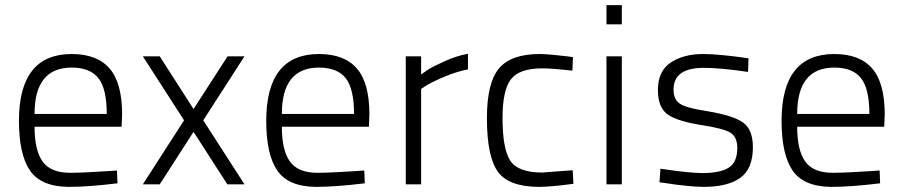

<svg xmlns="http://www.w3.org/2000/svg" viewBox="-20 -720 3526 750"><path d="M254 -45Q286 -45 332 -47.5Q378 -50 408 -52L437 -54L439 -4Q326 10 248 10Q140 9 97 -54Q54 -117 54 -248Q54 -509 260 -509Q359 -509 408 -452.5Q457 -396 457 -273L455 -225H115Q115 -133 146.5 -89Q178 -45 254 -45ZM115 -275H397Q397 -373 364.5 -414.5Q332 -456 260 -456Q115 -456 115 -275Z M538 -500H604L736 -294L869 -500H935L774 -250L935 0H868L736 -205L604 0H538L699 -250Z M1220 -45Q1252 -45 1298 -47.5Q1344 -50 1374 -52L1403 -54L1405 -4Q1292 10 1214 10Q1106 9 1063 -54Q1020 -117 1020 -248Q1020 -509 1226 -509Q1325 -509 1374 -452.5Q1423 -396 1423 -273L1421 -225H1081Q1081 -133 1112.5 -89Q1144 -45 1220 -45ZM1081 -275H1363Q1363 -373 1330.5 -414.5Q1298 -456 1226 -456Q1081 -456 1081 -275Z M1565 0V-500H1625V-429Q1634 -436 1650.5 -447Q1667 -458 1715 -480Q1763 -502 1808 -510V-449Q1766 -441 1720 -422Q1674 -403 1649 -388L1625 -373V0Z M2088 -509Q2107 -509 2139.5 -506Q2172 -503 2195 -500L2218 -497L2216 -444Q2136 -453 2098 -453Q2009 -453 1976 -410.5Q1943 -368 1943 -259Q1943 -138 1973.5 -92Q2004 -46 2098 -46L2217 -55L2220 -2Q2130 10 2087 10Q1968 10 1925 -49Q1882 -108 1882 -259Q1882 -396 1929 -452.5Q1976 -509 2088 -509Z M2349 0V-500H2409V0ZM2349 -625V-700H2409V-625Z M2904 -492 2902 -439Q2794 -455 2729 -455Q2611 -455 2611 -370Q2611 -331 2636.5 -314.5Q2662 -298 2741 -286Q2844 -269 2882.5 -241.5Q2921 -214 2921 -145Q2921 -61 2872 -25.5Q2823 10 2728 10Q2701 10 2658 5.5Q2615 1 2585 -4L2556 -8L2560 -61Q2672 -44 2723 -44Q2793 -44 2826.5 -65Q2860 -86 2860 -142Q2860 -185 2833.5 -201.5Q2807 -218 2723 -231Q2626 -246 2588 -273Q2550 -300 2550 -368Q2550 -443 2600.5 -476Q2651 -509 2726 -509Q2760 -509 2804.5 -504.5Q2849 -500 2877 -496Z M3233 -45Q3265 -45 3311 -47.5Q3357 -50 3387 -52L3416 -54L3418 -4Q3305 10 3227 10Q3119 9 3076 -54Q3033 -117 3033 -248Q3033 -509 3239 -509Q3338 -509 3387 -452.5Q3436 -396 3436 -273L3434 -225H3094Q3094 -133 3125.5 -89Q3157 -45 3233 -45ZM3094 -275H3376Q3376 -373 3343.5 -414.5Q3311 -456 3239 -456Q3094 -456 3094 -275Z"/></svg>

Font: TitilliumText22L Lt
Style: Thin
Weight: 300
Designer: Campivisivi
Foundry: Campivisivi
Version: 1.000